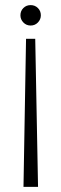

<svg xmlns="http://www.w3.org/2000/svg" viewBox="-20 -552 240 752"><path d="M100 -532Q117 -532 128.5 -520.5Q140 -509 140 -492Q140 -476 128.5 -464Q117 -452 100 -452Q83 -452 71.5 -464Q60 -476 60 -492Q60 -509 71.5 -520.5Q83 -532 100 -532ZM129 180H72L82 -400H118Z"/></svg>

Font: Phudu Light
Style: Regular
Weight: 300
Version: Version 1.005;gftools[0.9.23]